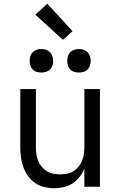

<svg xmlns="http://www.w3.org/2000/svg" viewBox="-20 -994 640 1022"><path d="M268 8Q242 8 215.5 1.5Q189 -5 167 -20Q145 -35 129 -57.5Q113 -80 104 -105Q95 -130 91.5 -156.5Q88 -183 88 -210V-520H171V-210Q171 -192 173.5 -173.5Q176 -155 183 -138Q190 -121 202 -106.5Q214 -92 229.5 -82.5Q245 -73 263.5 -69.5Q282 -66 300 -66Q318 -66 336.5 -69.5Q355 -73 370.5 -82.5Q386 -92 398 -106.5Q410 -121 417 -138Q424 -155 426.5 -173.5Q429 -192 429 -210V-520H512V0H429V-96Q419 -72 403 -51.5Q387 -31 366 -17.5Q345 -4 319.5 2Q294 8 268 8ZM400 -608Q387 -608 375 -611.5Q363 -615 354 -624Q345 -633 341.5 -645Q338 -657 338 -670Q338 -683 341.5 -695Q345 -707 354 -716Q363 -725 375 -729Q387 -733 400 -733Q413 -733 425 -729Q437 -725 446 -716Q455 -707 459 -695Q463 -683 463 -670Q463 -657 459 -645Q455 -633 446 -624Q437 -615 425 -611.5Q413 -608 400 -608ZM200 -608Q187 -608 175 -611.5Q163 -615 154 -624Q145 -633 141.5 -645Q138 -657 138 -670Q138 -683 141.5 -695Q145 -707 154 -716Q163 -725 175 -729Q187 -733 200 -733Q213 -733 225 -729Q237 -725 246 -716Q255 -707 259 -695Q263 -683 263 -670Q263 -657 259 -645Q255 -633 246 -624Q237 -615 225 -611.5Q213 -608 200 -608ZM315 -782 168 -916 232 -974 366 -828Z"/></svg>

Font: Iosevka Custom Extended
Style: Regular
Weight: 400
Width: 7
Monospace: yes
Designer: Belleve Invis
Foundry: Belleve Invis
Version: Version 11.2.4; ttfautohint (v1.8.4)